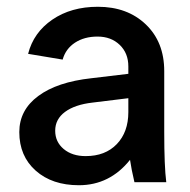

<svg xmlns="http://www.w3.org/2000/svg" viewBox="-20 -538 561 567"><path d="M377 0Q368 -38 364 -66Q304 9 213 9Q134 9 85.5 -34Q37 -77 37 -148Q37 -213 93 -254.5Q149 -296 250 -307L359 -320V-342Q359 -381 333.5 -405.5Q308 -430 268 -430Q229 -430 201.5 -412Q174 -394 165 -362L63 -379Q79 -442 134.5 -480Q190 -518 269 -518Q356 -518 410.5 -466Q465 -414 465 -328V-148Q465 -47 471 0ZM143 -152Q143 -119 168 -98Q193 -77 233 -77Q291 -77 325 -112.5Q359 -148 359 -207V-248L253 -235Q201 -229 172 -207.5Q143 -186 143 -152Z"/></svg>

Font: LT Superior Semi-bold
Style: Regular
Weight: 600
Designer: Daniel Lyons
Foundry: LyonsType
Version: Version 1.0